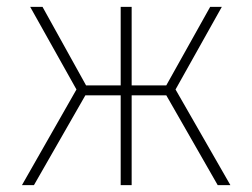

<svg xmlns="http://www.w3.org/2000/svg" viewBox="-20 -540 735 560"><path d="M492 -279 652 0H615L465 -262H364V0H332V-262H229L79 0H44L203 -279L68 -520H104L231 -291H332V-520H364V-291H465L593 -520H627Z"/></svg>

Font: FiraGO UltraLight
Style: Regular
Weight: 200
Designer: bBox Type
Foundry: bBox Type GmbH
Version: Version 1.001